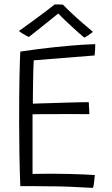

<svg xmlns="http://www.w3.org/2000/svg" viewBox="-20 -864 518 888"><path d="M410 5Q353 1.5 299.5 -0.5Q246 -2.5 188 -2.5Q161.5 -3 130.8 -3.2Q100 -3.5 74 -3Q71 -77.5 69.8 -152.5Q68.5 -227.5 68.5 -295.5Q68.5 -429 70.2 -513.2Q72 -597.5 74 -625.5Q160.5 -638.5 234 -646Q307.5 -653.5 357.2 -656.8Q407 -660 420.5 -660Q420.5 -644 419.8 -632.8Q419 -621.5 417.5 -607.5L136 -585Q135 -570 134.2 -542.8Q133.5 -515.5 133 -484.5Q132.5 -453.5 132.2 -426.2Q132 -399 132 -384.5Q143 -385 168.2 -385.8Q193.5 -386.5 225.8 -387.5Q258 -388.5 290.5 -389.5Q323 -390.5 349.8 -391Q376.5 -391.5 390.5 -391.5L393.5 -336Q386 -336 361 -336.2Q336 -336.5 302 -336.5Q268 -336.5 233 -336.2Q198 -336 170.2 -336Q142.5 -336 130.5 -335.5Q130.5 -328 130.5 -303.8Q130.5 -279.5 130.5 -246.2Q130.5 -213 130.5 -177.5Q130.5 -142 130.5 -110.5Q130.5 -79 130.5 -59.5Q144 -60 171.8 -60.2Q199.5 -60.5 221 -60.5Q258.5 -60.5 297 -59.5Q335.5 -58.5 367.8 -57.2Q400 -56 418.5 -54.5Q418 -47 417 -38Q416 -29 415 -20.8Q414 -12.5 412.8 -5.8Q411.5 1 410 5ZM271 -842.5Q290 -823 314.8 -799.8Q339.5 -776.5 365 -754.8Q390.5 -733 410 -716.5Q399 -708 389 -701.2Q379 -694.5 370 -690Q359 -698.5 341.2 -714.5Q323.5 -730.5 304 -748.5Q284.5 -766.5 268.8 -782Q253 -797.5 245.5 -805.5H254Q250.5 -802 234 -789Q217.5 -776 195.5 -758.2Q173.5 -740.5 151.5 -723Q129.5 -705.5 113.5 -693Q109 -695 99.8 -699.8Q90.5 -704.5 81.5 -710.5Q72.5 -716.5 67.5 -720.5Q97 -741.5 131.8 -767Q166.5 -792.5 195 -814Q223.5 -835.5 233 -843.5Q237.5 -843.5 244.2 -843.5Q251 -843.5 258.2 -843.2Q265.5 -843 271 -842.5Z"/></svg>

Font: Grandstander Thin ExtraLight
Style: Regular
Weight: 250
Version: Version 1.200